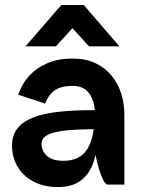

<svg xmlns="http://www.w3.org/2000/svg" viewBox="-20 -747 582 777"><path d="M228.2 -726.8H319L463 -559.5H340.2L273.2 -633L206.2 -559.5H83.2ZM162.5 -328 53.8 -363.5Q66.2 -402.8 94.6 -436Q123 -469.2 168 -489.6Q213 -510 273.2 -510Q327.5 -510 366.9 -491.1Q406.2 -472.2 432.2 -440Q458.2 -407.8 470.8 -367.2Q483.2 -326.8 483.2 -283.2L364 -287.5Q364 -334.5 342.4 -367Q320.8 -399.5 273.2 -399.5Q227.8 -399.5 202.1 -381.8Q176.5 -364 162.5 -328ZM416.5 0Q407.5 0 398.4 -17.5Q389.2 -35 381.4 -60.4Q373.5 -85.8 368.8 -109.8Q364 -133.8 364 -145.8V-308.8L483.2 -283.2V0ZM399.8 -224.5Q360.2 -224.5 323.2 -223.6Q286.2 -222.8 254.5 -219.9Q222.8 -217 198.8 -210.8Q174.8 -204.5 161.4 -193.5Q148 -182.5 148 -165Q148 -148.2 156.8 -132.1Q165.5 -116 184.8 -106.1Q204 -96.2 236.2 -96.2Q305.8 -96.2 334.9 -146.4Q364 -196.5 364 -295.2H382.8Q382.8 -229.8 376.5 -173.8Q370.2 -117.8 352.9 -76.6Q335.5 -35.5 301.9 -12.8Q268.2 10 213.5 10Q158.5 10 116.9 -11.5Q75.2 -33 52 -71Q28.8 -109 28.8 -158.5Q28.8 -201.8 52 -229.2Q75.2 -256.8 114.2 -271.5Q153.2 -286.2 201.6 -292.6Q250 -299 300.4 -300.2Q350.8 -301.5 396.2 -301.5Z"/></svg>

Font: Haskoy
Style: Regular
Weight: 400
Designer: Ertekin Erdin
Foundry: Ertekin Erdin
Version: Version 1.500